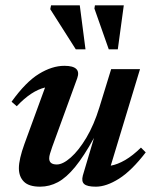

<svg xmlns="http://www.w3.org/2000/svg" viewBox="-20 -690 572 722"><path d="M291.5 -30 333.5 -171.5Q295.5 -102.5 262.5 -62.2Q229.5 -22 197.8 -5Q166 12 131 12Q88.5 12 69.8 -7Q51 -26 51 -57.5Q51 -91 72 -149L149.5 -361Q97.5 -348.5 43 -290.5L23.5 -307.5Q77 -382 126.5 -412.2Q176 -442.5 222 -442.5Q287 -442.5 270.5 -396L176.5 -138Q171 -122 168 -112Q165 -102 165 -94.5Q165 -71.5 193.5 -71.5Q216.5 -71.5 246.2 -97.8Q276 -124 304.8 -172.2Q333.5 -220.5 353.5 -285.5L398 -430H506.5L396.5 -67Q422 -71.5 450.8 -88.2Q479.5 -105 510 -135L528 -117Q475.5 -48.5 427.8 -18.2Q380 12 340.5 12Q308 12 296.8 2.2Q285.5 -7.5 291.5 -30ZM301.5 -504.5H265L169 -655.5L172 -670H280ZM423 -504.5H389L335 -658L337 -670H445.5Z"/></svg>

Font: Newsreader Text SemiBold
Style: Italic
Weight: 600
Italic angle: -17°
Designer: Hugues Gentile
Foundry: Production Type
Version: Version 1.001